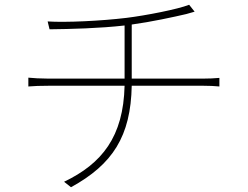

<svg xmlns="http://www.w3.org/2000/svg" viewBox="-20 -762 1040 806"><path d="M99 -436V-399C121 -401 151 -402 184 -402H503C498 -188 408 -75 249 1L278 24C453 -72 529 -190 533 -402H834C856 -402 884 -401 901 -399V-435C881 -433 855 -432 833 -432H533V-659C614 -670 711 -691 762 -703C775 -707 787 -710 797 -713L774 -742C726 -723 592 -697 511 -687C404 -674 254 -667 180 -672L188 -639C276 -640 397 -643 503 -655V-432H182C153 -432 116 -434 99 -436Z"/></svg>

Font: Harano Aji Gothic K1 ExtraLight
Style: Regular
Weight: 250
Foundry: Masamichi Hosoda
Version: HaranoAjiGothicK1-ExtraLight version 20230610;ttx 4.39.4